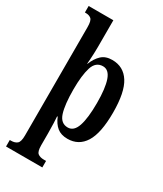

<svg xmlns="http://www.w3.org/2000/svg" viewBox="-243 -849 1001 1178"><g transform="rotate(30 257.5 -260.0)"><path d="M11 240V194H20Q47 194 62.5 181Q78 168 78 123V-644Q78 -690 63.5 -702Q49 -714 26 -714H19V-760H194V-571Q194 -551 193 -525Q192 -499 190.5 -477.5Q189 -456 188 -449H190Q208 -494 236 -520Q264 -546 311 -546Q391 -546 433.5 -479Q476 -412 476 -268Q476 -123 434 -56Q392 11 313 11Q267 11 239 -12Q211 -35 194 -77H190Q191 -65 192.5 -31Q194 3 194 42V126Q194 170 209.5 182Q225 194 252 194H268V240ZM280 -50Q323 -50 342 -106.5Q361 -163 361 -270Q361 -374 342 -429Q323 -484 281 -484Q230 -484 212 -427Q194 -370 194 -270Q194 -163 212 -106.5Q230 -50 280 -50Z"/></g></svg>

Font: Noto Serif Devanagari ExtraCondensed SemiBold
Style: Regular
Weight: 600
Width: 2
Designer: Universal Thirst, Indian Type Foundry and the Monotype Design Team
Foundry: Monotype Imaging Inc.
Version: Version 2.004; ttfautohint (v1.8.4.7-5d5b)